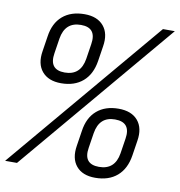

<svg xmlns="http://www.w3.org/2000/svg" viewBox="-104 -811 837 892"><g transform="rotate(10 314.0 -365.0)"><path d="M171 -400Q111 -400 81 -435.5Q51 -471 61 -532L72 -603Q81 -667 120.5 -701Q160 -735 224 -735Q284 -735 314 -699.5Q344 -664 334 -603L323 -532Q313 -468 273.5 -434Q234 -400 171 -400ZM-22 0 594 -730H650L34 0ZM179 -452Q254 -452 267 -532L278 -603Q291 -683 216 -683Q141 -683 128 -603L117 -532Q104 -452 179 -452ZM403 5Q343 5 313.5 -30.5Q284 -66 294 -127L305 -198Q314 -262 353.5 -296Q393 -330 456 -330Q517 -330 547 -294.5Q577 -259 567 -198L556 -127Q546 -63 506.5 -29Q467 5 403 5ZM412 -48Q487 -48 500 -127L511 -198Q524 -278 448 -278Q374 -278 361 -198L350 -127Q337 -48 412 -48Z"/></g></svg>

Font: JetBrains Mono NL ExtraLight
Style: Italic
Weight: 200
Italic angle: -9°
Monospace: yes
Designer: Philipp Nurullin, Konstantin Bulenkov
Foundry: JetBrains
Version: Version 2.305; ttfautohint (v1.8.4.7-5d5b)